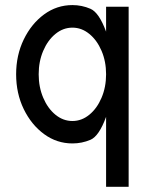

<svg xmlns="http://www.w3.org/2000/svg" viewBox="-20 -549 561 744"><path d="M260.7 -441.9Q224.6 -441.9 194.8 -417.5Q165 -393.1 147.5 -352.1Q129.9 -311 129.9 -261.2Q129.9 -211.4 147.5 -170.2Q165 -128.9 194.8 -104.5Q224.6 -80.1 260.7 -80.1Q296.4 -80.1 326.2 -104.5Q356 -128.9 373.5 -170.2Q391.1 -211.4 391.1 -261.2Q391.1 -311 373.5 -352.1Q356 -393.1 326.2 -417.5Q296.4 -441.9 260.7 -441.9ZM260.7 6.8Q200.2 6.8 150.9 -29.3Q101.6 -65.4 72 -126.2Q42.5 -187 42.5 -261.2Q42.5 -335 72 -396Q101.6 -457 150.9 -493.2Q200.2 -529.3 260.7 -529.3Q297.4 -529.3 330.6 -514.9Q363.8 -500.5 391.1 -426.3V-522.9H478.5V174.8H391.1V-96.2Q363.8 -21.5 330.6 -7.3Q297.4 6.8 260.7 6.8Z"/></svg>

Font: Qaz
Style: Regular
Weight: 400
Designer: GGBotNet
Foundry: f0n7
Version: 0.70